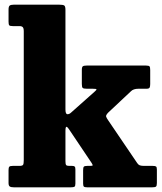

<svg xmlns="http://www.w3.org/2000/svg" viewBox="-20 -800 690 820"><path d="M63 -688.5H35Q22.5 -688.5 19.5 -692Q16.5 -695.5 16.5 -707.5V-759Q16.5 -772 21.2 -776Q26 -780 38.5 -780H233Q248.5 -780 254 -776.8Q259.5 -773.5 259.5 -758V-332.5Q259.5 -312.5 268 -312.2Q276.5 -312 284.5 -320L383.5 -408Q393 -416 392 -418.5Q391 -421 375 -421H351Q337 -421 333.2 -424.5Q329.5 -428 329.5 -441.5V-501.5Q329.5 -514 334 -517Q338.5 -520 350 -520H604Q616 -520 618.8 -516.2Q621.5 -512.5 621.5 -500.5V-441Q621.5 -430 618.8 -425.5Q616 -421 605.5 -421H571.5Q549.5 -421 539 -410L442 -319Q431.5 -308 433.2 -302Q435 -296 443.5 -284L566 -103.5Q570.5 -96.5 576.8 -94Q583 -91.5 596 -91.5H632Q642.5 -91.5 646.2 -89Q650 -86.5 650 -76V-18.5Q650 -6 646 -3Q642 0 630 0H352.5Q342 0 338.5 -2.8Q335 -5.5 335 -16V-73Q335 -85 338.2 -88.2Q341.5 -91.5 352.5 -91.5H363.5Q375.5 -91.5 375.8 -94Q376 -96.5 371 -104.5L276 -246Q270 -256 264.8 -258.2Q259.5 -260.5 259.5 -240.5V-112Q259.5 -99.5 262.2 -95.5Q265 -91.5 275.5 -91.5H288Q295.5 -91.5 298.8 -88.8Q302 -86 302 -76.5V-16Q302 -5 298 -2.5Q294 0 282 0H39.5Q27 0 21.8 -3.5Q16.5 -7 16.5 -18.5V-74Q16.5 -84.5 19.8 -88Q23 -91.5 34.5 -91.5H62.5Q75.5 -91.5 78.5 -96Q81.5 -100.5 81.5 -116.5V-666.5Q81.5 -679.5 77.2 -684Q73 -688.5 63 -688.5Z"/></svg>

Font: Besley* Narrow Heavy
Style: Regular
Weight: 800
Width: 4
Designer: Owen Earl
Foundry: indestructible type*
Version: Version 3.000; ttfautohint (v1.8.3)